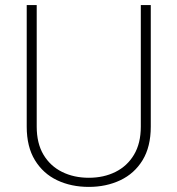

<svg xmlns="http://www.w3.org/2000/svg" viewBox="-20 -731 703 761"><path d="M538.1 -710.9H577.6V-229Q577.6 -149.4 545.2 -96.2Q512.7 -43 456.8 -16.6Q400.9 9.8 332 9.8Q262.2 9.8 206.5 -16.6Q150.9 -43 118.4 -96.2Q85.9 -149.4 85.9 -229V-710.9H125.5V-229Q125.5 -163.1 152.3 -117.9Q179.2 -72.8 226.1 -49.6Q272.9 -26.4 332 -26.4Q391.1 -26.4 437.7 -49.6Q484.4 -72.8 511.2 -117.9Q538.1 -163.1 538.1 -229Z"/></svg>

Font: Roboto ExtraLight
Style: Regular
Weight: 250
Designer: Christian Robertson
Foundry: Google
Version: Version 3.009; 2024